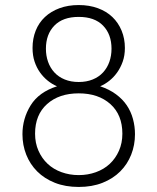

<svg xmlns="http://www.w3.org/2000/svg" viewBox="-20 -730 624 761"><path d="M292 11Q239 11 197.5 -5.5Q156 -22 127.5 -50.5Q99 -79 84 -117Q69 -155 69 -198Q69 -260 101.5 -312.5Q134 -365 206 -388Q187 -396 169.5 -410Q152 -424 138.5 -443Q125 -462 117 -486Q109 -510 109 -540Q109 -577 121.5 -608.5Q134 -640 158 -662.5Q182 -685 216 -697.5Q250 -710 292 -710Q334 -710 368 -697.5Q402 -685 425.5 -662.5Q449 -640 462 -608.5Q475 -577 475 -540Q475 -510 466.5 -486Q458 -462 444.5 -443Q431 -424 413.5 -410Q396 -396 377 -388Q413 -376 439.5 -356.5Q466 -337 482.5 -312.5Q499 -288 507 -258.5Q515 -229 515 -198Q515 -155 500 -117Q485 -79 456.5 -50.5Q428 -22 386.5 -5.5Q345 11 292 11ZM292 -36Q328 -36 360 -47.5Q392 -59 415 -80.5Q438 -102 451.5 -132.5Q465 -163 465 -200Q465 -275 417.5 -317.5Q370 -360 292 -360Q214 -360 166.5 -317.5Q119 -275 119 -200Q119 -163 132.5 -132.5Q146 -102 169 -80.5Q192 -59 224 -47.5Q256 -36 292 -36ZM292 -405Q323 -405 347.5 -415Q372 -425 388.5 -443Q405 -461 413.5 -485Q422 -509 422 -537Q422 -594 388.5 -628.5Q355 -663 292 -663Q229 -663 195.5 -628.5Q162 -594 162 -537Q162 -509 170.5 -485Q179 -461 195.5 -443Q212 -425 236.5 -415Q261 -405 292 -405Z"/></svg>

Font: Tilda Sans Light
Style: Regular
Weight: 300
Designer: ParaType Ltd
Foundry: ParaType Ltd
Version: Version 1.009